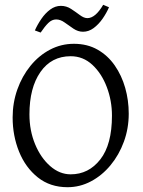

<svg xmlns="http://www.w3.org/2000/svg" viewBox="-20 -760 592 793"><path d="M258.8 13.2Q187 13.2 136.2 -27.3Q85.4 -67.9 58.8 -133.5Q32.2 -199.2 32.2 -274.9Q32.2 -335.9 51.8 -390.9Q71.3 -445.8 106 -488.3Q140.6 -530.8 186.5 -554.9Q232.4 -579.1 285.2 -579.1Q340.8 -579.1 383.1 -554.9Q425.3 -530.8 453.9 -489.7Q482.4 -448.7 497.1 -397.2Q511.7 -345.7 511.7 -290.5Q511.7 -229.5 491.7 -174.8Q471.7 -120.1 436.5 -77.6Q401.4 -35.2 355.7 -11Q310.1 13.2 258.8 13.2ZM272 -40Q346.2 -40 394.3 -101.6Q442.4 -163.1 442.4 -282.2Q442.4 -344.2 421.1 -400.4Q399.9 -456.5 361.6 -492.2Q323.2 -527.8 272 -527.8Q192.4 -527.8 147 -462.6Q101.6 -397.5 101.6 -287.6Q101.6 -220.7 125 -164.3Q148.4 -107.9 187.3 -74Q226.1 -40 272 -40ZM430.2 -730Q419.9 -706.1 403.6 -682.6Q387.2 -659.2 366.7 -644Q346.2 -628.9 322.8 -628.9Q302.2 -628.9 283.4 -641.6Q264.6 -654.3 247.1 -667Q229.5 -679.7 211.9 -679.7Q194.3 -679.7 179.4 -665Q164.6 -650.4 147.9 -625.5L124 -634.3Q134.8 -658.7 150.9 -682.1Q167 -705.6 187.5 -720.7Q208 -735.8 231.4 -735.8Q254.4 -735.8 273.7 -723.1Q293 -710.4 309.8 -697.8Q326.7 -685.1 340.8 -685.1Q374 -685.1 406.2 -740.2Z"/></svg>

Font: Dai Banna SIL Light
Style: Regular
Weight: 300
Designer: Victor Gaultney
Foundry: SIL International
Version: Version 4.000